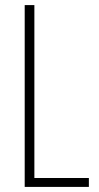

<svg xmlns="http://www.w3.org/2000/svg" viewBox="-20 -785 387 754"><path d="M77 -51V-765H115V-86H329V-51Z"/></svg>

Font: Noto Sans Tamil UI ExtraCondensed ExtraLight
Style: Regular
Weight: 200
Width: 2
Designer: Jelle Bosma - Monotype Design Team
Foundry: Monotype Imaging Inc.
Version: Version 2.004; ttfautohint (v1.8.4.7-5d5b)